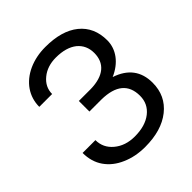

<svg xmlns="http://www.w3.org/2000/svg" viewBox="-200 -852 992 992"><g transform="rotate(-45 296.5 -356.0)"><path d="M447.3 -520C447.3 -445.3 397.9 -402.8 302.7 -400.9H215.3V-323.7H303.2C406.2 -322.3 458 -279.8 458 -196.3C458 -157.2 442.9 -126 412.6 -102.1C381.8 -78.1 341.3 -66.4 290 -66.4C244.6 -66.4 207 -79.1 177.2 -104C147.5 -128.9 132.8 -159.7 132.8 -197.3H39.1C39.1 -154.8 49.8 -117.7 71.3 -86.9C92.8 -56.2 123 -32.2 161.6 -15.6C200.2 1.5 242.7 9.8 290 9.8C369.6 9.8 433.1 -8.8 480.5 -46.4C527.8 -84 551.8 -134.3 551.8 -198.2C551.8 -281.2 509.8 -336.9 426.3 -364.7C498.5 -396 541 -452.6 541 -518.6C541 -582 519 -631.8 475.1 -667.5C431.2 -703.1 369.6 -720.7 290 -720.7C245.1 -720.7 204.1 -712.4 167 -695.8C92.8 -662.1 49.3 -599.6 49.3 -523.9H143.1C143.1 -557.6 157.2 -586.4 185.5 -609.4C213.4 -632.3 248.5 -643.6 290 -643.6C339.8 -643.6 378.4 -632.3 406.2 -610.4C433.6 -587.9 447.3 -557.6 447.3 -520Z"/></g></svg>

Font: Roboto
Style: Regular
Weight: 400
Designer: Google
Version: Version 2.137; 2017